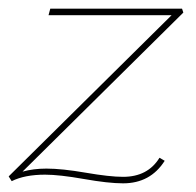

<svg xmlns="http://www.w3.org/2000/svg" viewBox="-21 -413 452 443"><path d="M263 -5Q320 -5 347 -49L359 -42Q326 10 263 10Q229 10 172.5 0Q116 -10 83 -10Q36 -10 6 5L-1 -6L375 -378H91L95 -393H399L402 -384L31 -17Q56 -24 86 -24Q122 -24 177 -14.5Q232 -5 263 -5Z"/></svg>

Font: EauTestText Thin
Style: Italic
Weight: 250
Italic angle: -12°
Designer: Christian Thalmann (Catharsis Fonts)
Version: Version 0.001;PS 000.001;hotconv 1.0.88;makeotf.lib2.5.64775